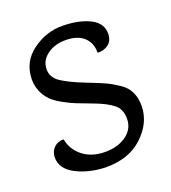

<svg xmlns="http://www.w3.org/2000/svg" viewBox="-102 -582 600 674"><g transform="rotate(-20 197.5 -244.5)"><path d="M348 -422Q347 -395 329 -383Q311 -371 290 -373Q291 -408 268.5 -430Q246 -452 203 -453Q160 -454 131.5 -433.5Q103 -413 102 -381Q101 -349 130.5 -329.5Q160 -310 214 -289Q268 -268 287.5 -258.5Q307 -249 330 -233Q373 -203 371.5 -142Q370 -81 318 -32.5Q266 16 179 15Q117 13 70 -11.5Q23 -36 23 -79Q24 -102 38.5 -115.5Q53 -129 74 -128Q82 -87 114.5 -62Q147 -37 195 -36.5Q243 -36 275 -58.5Q307 -81 308 -118Q309 -155 285.5 -174Q262 -193 218 -209.5Q174 -226 156.5 -233Q139 -240 113.5 -254Q88 -268 74 -282Q41 -317 41 -364Q42 -429 94 -467Q146 -505 207.5 -504Q269 -503 309 -482.5Q349 -462 348 -422Z"/></g></svg>

Font: Karma
Style: Regular
Weight: 400
Designer: Joana Correia
Foundry: Indian Type Foundry
Version: Version 1.202;PS 1.0;hotconv 1.0.78;makeotf.lib2.5.61930; tt